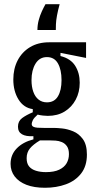

<svg xmlns="http://www.w3.org/2000/svg" viewBox="-20 -728 461 908"><path d="M193 160Q141 160 105 146Q69 132 49.5 106.5Q30 81 30 47Q30 4 59 -26Q88 -56 138 -69V-84Q103 -82 84 -93Q65 -104 65 -129Q65 -155 84.5 -169.5Q104 -184 135 -197V-212Q92 -218 67.5 -257.5Q43 -297 43 -352Q43 -403 63.5 -442.5Q84 -482 122 -505Q160 -528 213 -528H387V-454L266 -478V-463Q314 -451 335.5 -417Q357 -383 357 -337Q357 -292 338 -256.5Q319 -221 285.5 -200.5Q252 -180 206 -180Q197 -180 183 -181.5Q169 -183 158 -186Q140 -170 135 -159Q130 -148 130 -142Q130 -133 137 -129Q144 -125 157.5 -124Q171 -123 191 -123H238Q250 -123 274.5 -120.5Q299 -118 326 -107Q353 -96 372 -70Q391 -44 391 3Q391 57 364 92Q337 127 292 143.5Q247 160 193 160ZM197 86Q236 86 260 74.5Q284 63 295 44Q306 25 306 1Q306 -23 296.5 -36.5Q287 -50 272.5 -56Q258 -62 243 -63Q228 -64 216 -64H169Q137 -45 121.5 -26Q106 -7 106 20Q106 45 117.5 59Q129 73 150 79.5Q171 86 197 86ZM202 -244Q237 -244 254 -272.5Q271 -301 271 -349Q271 -398 254 -428Q237 -458 202 -458Q167 -458 148 -427Q129 -396 129 -349Q129 -318 137.5 -294Q146 -270 162.5 -257Q179 -244 202 -244ZM262 -708Q254 -679 249.5 -654.5Q245 -630 244.5 -612.5Q244 -595 244 -586H157Q157 -610 163 -632.5Q169 -655 178 -674.5Q187 -694 195 -708Z"/></svg>

Font: Bricolage Grotesque Condensed
Style: Regular
Weight: 400
Width: 3
Designer: Mathieu Triay
Foundry: Atelier Triay
Version: Version 1.000;gftools[0.9.30]